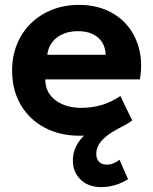

<svg xmlns="http://www.w3.org/2000/svg" viewBox="-20 -540 627 785"><path d="M307 15Q224.5 15 162 -18.5Q99.5 -52 64.5 -112Q29.5 -172 29.5 -252.5Q29.5 -311 49.8 -360Q70 -409 106.8 -444.8Q143.5 -480.5 193.2 -500.2Q243 -520 302.5 -520Q368 -520 418.8 -497Q469.5 -474 503 -432.8Q536.5 -391.5 549.8 -336Q563 -280.5 552 -215.5H165Q165 -180.5 183.2 -154.5Q201.5 -128.5 234.8 -113.8Q268 -99 312.5 -99Q356.5 -99 396.5 -111Q436.5 -123 472 -147.5L520.5 -47.5Q496.5 -29 460.5 -14.8Q424.5 -0.5 384.2 7.2Q344 15 307 15ZM173.5 -316H412Q410.5 -360.5 380.8 -386.5Q351 -412.5 299 -412.5Q247 -412.5 212.8 -386.5Q178.5 -360.5 173.5 -316ZM393.5 225Q341 225 309.2 194Q277.5 163 278 116Q278 72 304.5 36.5Q331 1 375.8 -25.2Q420.5 -51.5 475.5 -67L487 -26.5Q461.5 -14 440.8 -1.2Q420 11.5 405 25.5Q390 39.5 382 55Q374 70.5 373.5 88Q373.5 108 384.2 120.5Q395 133 417 133Q431 133 444.5 127.5Q458 122 468.5 113L503.5 192.5Q479.5 208 451.2 216.5Q423 225 393.5 225Z"/></svg>

Font: Geologica Cursive SemiBold
Style: Regular
Weight: 600
Designer: Sindre Bremnes, Frode Helland
Foundry: Monokrom Skriftforlag AS
Version: Version 1.010;gftools[0.9.28]